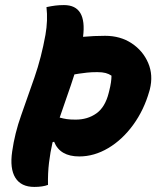

<svg xmlns="http://www.w3.org/2000/svg" viewBox="-20 -728 640 756"><path d="M163 -700Q182 -704 197.5 -706Q213 -708 232 -708Q323 -708 307 -583Q350 -587 394 -587Q454 -587 498.5 -557.5Q543 -528 563.5 -480Q584 -432 570 -376L568 -369Q547 -295 504.5 -236.5Q462 -178 406.5 -145Q351 -112 292 -112Q216 -112 193 -170L187 -168Q178 -129 173 -87.5Q168 -46 169 0Q148 8 115 8Q63 8 40.5 -28Q18 -64 28 -132Q38 -203 63.5 -274.5Q89 -346 116 -424Q143 -502 159 -591Q169 -648 163 -700ZM291 -438Q281 -436 273 -435Q259 -391 244 -349Q229 -307 215 -265Q230 -261 243 -259Q256 -257 278 -257Q325 -257 359.5 -281.5Q394 -306 408 -362L410 -370Q419 -405 419 -430Q409 -437 396 -440.5Q383 -444 363 -444Q339 -444 322 -442Q305 -440 291 -438Z"/></svg>

Font: Recursive Mn Csl St XBd
Style: Italic
Weight: 800
Italic angle: -15°
Monospace: yes
Version: Version 1.079;hotconv 1.0.112;makeotfexe 2.5.65598; ttfautoh